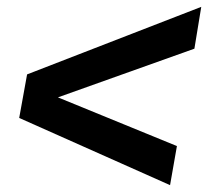

<svg xmlns="http://www.w3.org/2000/svg" viewBox="-20 -542 624 560"><path d="M476 -2 36 -198 59 -325 567 -522 547 -400 149 -258 496 -116Z"/></svg>

Font: Archivo VF Beta
Style: Italic
Weight: 400
Italic angle: -10°
Designer: Hector Gatti
Foundry: Omnibus-Type
Version: Version 1.002